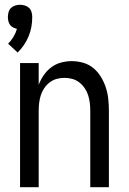

<svg xmlns="http://www.w3.org/2000/svg" viewBox="-20 -784 540 804"><path d="M54 -564 14 -601Q27 -614 36.5 -630Q46 -646 51 -663Q43 -665 35 -669Q27 -673 22 -680Q17 -687 15 -695.5Q13 -704 13 -713Q13 -723 16 -733.5Q19 -744 26.5 -751Q34 -758 44 -761Q54 -764 64 -764Q74 -764 84 -761Q94 -758 101.5 -751Q109 -744 112 -733.5Q115 -723 115 -713Q115 -692 111.5 -672Q108 -652 100 -632.5Q92 -613 80.5 -596Q69 -579 54 -564ZM64 0V-520H142V-429Q150 -450 163 -469Q176 -488 194.5 -502Q213 -516 235.5 -522Q258 -528 280 -528Q305 -528 329 -521Q353 -514 371.5 -498.5Q390 -483 403 -461.5Q416 -440 423.5 -416.5Q431 -393 433.5 -368.5Q436 -344 436 -320V0H358V-320Q358 -337 356 -353.5Q354 -370 349 -385.5Q344 -401 334.5 -415Q325 -429 312 -439Q299 -449 283 -453.5Q267 -458 250 -458Q233 -458 217 -453.5Q201 -449 188 -439Q175 -429 165.5 -415Q156 -401 151 -385.5Q146 -370 144 -353.5Q142 -337 142 -320V0Z"/></svg>

Font: Iosevka Curly
Style: Regular
Weight: 400
Monospace: yes
Designer: Belleve Invis
Foundry: Belleve Invis
Version: Version 22.1.2; ttfautohint (v1.8.4)